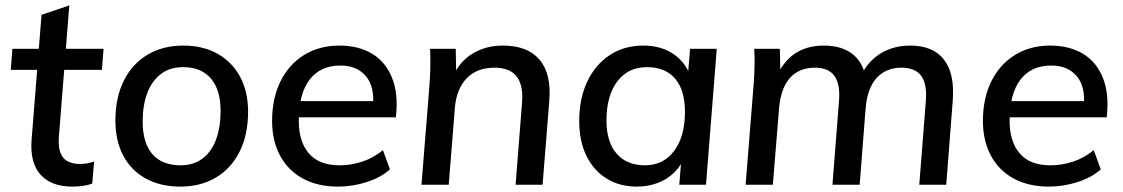

<svg xmlns="http://www.w3.org/2000/svg" viewBox="-20 -685 4166 712"><path d="M20 -426 26 -504H364L358 -426ZM329 -86 322 -4Q305 2 286.5 4.5Q268 7 248 7Q171 7 131 -36.5Q91 -80 97 -165L134 -630L237 -665L198 -173Q196 -136 205.5 -115Q215 -94 233.5 -85.5Q252 -77 276 -77Q290 -77 302 -79Q314 -81 329 -86Z M649 7Q575 7 520.5 -23Q466 -53 437 -108Q408 -163 408 -238Q408 -323 439 -385.5Q470 -448 527 -482Q584 -516 659 -516Q733 -516 787 -485.5Q841 -455 870.5 -400Q900 -345 900 -271Q900 -185 868.5 -122.5Q837 -60 780.5 -26.5Q724 7 649 7ZM650 -72Q698 -72 731.5 -97.5Q765 -123 781.5 -168.5Q798 -214 798 -274Q798 -352 762 -394Q726 -436 659 -436Q610 -436 576.5 -410.5Q543 -385 526 -339.5Q509 -294 509 -235Q509 -155 545 -113.5Q581 -72 650 -72Z M1426 -57Q1393 -27 1340.5 -10Q1288 7 1234 7Q1158 7 1103 -23Q1048 -53 1018.5 -108Q989 -163 989 -237Q989 -320 1020 -383Q1051 -446 1107.5 -481Q1164 -516 1238 -516Q1309 -516 1359.5 -486Q1410 -456 1434 -396Q1458 -336 1448 -250H1077L1081 -310H1393L1363 -290Q1370 -364 1336.5 -403Q1303 -442 1243 -442Q1168 -442 1128 -389.5Q1088 -337 1088 -237Q1088 -159 1126 -115.5Q1164 -72 1239 -72Q1282 -72 1323 -85.5Q1364 -99 1400 -128Z M1543 0 1572 -362Q1578 -433 1575 -504H1670L1672 -402H1661Q1683 -456 1732 -486Q1781 -516 1845 -516Q1936 -516 1980.5 -464Q2025 -412 2017 -311L1992 0H1892L1916 -305Q1921 -370 1895.5 -402Q1870 -434 1814 -434Q1748 -434 1710.5 -394.5Q1673 -355 1667 -287L1644 0Z M2342 7Q2278 7 2230 -22.5Q2182 -52 2155 -106.5Q2128 -161 2128 -236Q2128 -320 2158 -383Q2188 -446 2241.5 -481Q2295 -516 2365 -516Q2431 -516 2477 -485Q2523 -454 2542 -398L2529 -383L2539 -504H2638L2598 0H2499L2509 -123L2519 -106Q2507 -71 2480 -45Q2453 -19 2417.5 -6Q2382 7 2342 7ZM2372 -72Q2440 -72 2480 -125.5Q2520 -179 2520 -270Q2520 -351 2483.5 -393.5Q2447 -436 2379 -436Q2309 -436 2269 -383Q2229 -330 2229 -238Q2229 -159 2266.5 -115.5Q2304 -72 2372 -72Z M2745 0 2774 -362Q2777 -397 2778 -433Q2779 -469 2777 -504H2872L2874 -402L2861 -403Q2912 -516 3035 -516Q3107 -516 3148 -479Q3189 -442 3194 -371L3169 -395Q3193 -453 3242 -484.5Q3291 -516 3355 -516Q3440 -516 3480.5 -464Q3521 -412 3513 -311L3489 0H3389L3413 -307Q3419 -371 3397 -402.5Q3375 -434 3323 -434Q3265 -434 3230.5 -395.5Q3196 -357 3190 -283L3168 0H3067L3091 -307Q3097 -371 3075 -402.5Q3053 -434 3002 -434Q2943 -434 2909 -395.5Q2875 -357 2869 -283L2846 0Z M4062 -57Q4029 -27 3976.5 -10Q3924 7 3870 7Q3794 7 3739 -23Q3684 -53 3654.5 -108Q3625 -163 3625 -237Q3625 -320 3656 -383Q3687 -446 3743.5 -481Q3800 -516 3874 -516Q3945 -516 3995.5 -486Q4046 -456 4070 -396Q4094 -336 4084 -250H3713L3717 -310H4029L3999 -290Q4006 -364 3972.5 -403Q3939 -442 3879 -442Q3804 -442 3764 -389.5Q3724 -337 3724 -237Q3724 -159 3762 -115.5Q3800 -72 3875 -72Q3918 -72 3959 -85.5Q4000 -99 4036 -128Z"/></svg>

Font: Muli SemiBold
Style: Italic
Weight: 600
Italic angle: -4.541°
Designer: Vernon Adams
Foundry: Vernon Adams
Version: Version 2.100; ttfautohint (v1.8.1.43-b0c9)